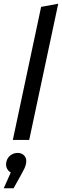

<svg xmlns="http://www.w3.org/2000/svg" viewBox="-56 -752 333 1032"><path d="M13 0 165 -715 257 -732 101 0ZM84 127Q82 139 75.5 153Q69 167 56 190L17 260H-36L2 175Q-10 169 -18 154.5Q-26 140 -22 119Q-17 96 0 83Q17 70 39 70Q62 70 75.5 85.5Q89 101 84 127Z"/></svg>

Font: Radio Canada Condensed
Style: Italic
Weight: 400
Width: 3
Italic angle: -12°
Designer: Charles Daoud, Etienne Aubert Bonn, Alexandre Saumier Demers, Jacques Le Bailly
Foundry: Radio-Canada
Version: Version 2.104; ttfautohint (v1.8.4.7-5d5b);gftools[0.9.28.de